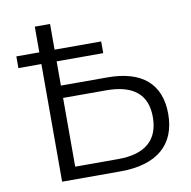

<svg xmlns="http://www.w3.org/2000/svg" viewBox="-82 -823 899 905"><g transform="rotate(-10 367.5 -371.0)"><path d="M422 0C597 0 691 -80 691 -228C691 -372 603 -447 439 -447H216V-563H439V-619H216V-742H143V-619H33V-563H143V0ZM216 -388H422C552 -388 617 -334 617 -226C617 -115 550 -59 422 -59H216Z"/></g></svg>

Font: Montserrat Z
Style: Regular
Weight: 400
Designer: Julieta Ulanovsky
Foundry: Julieta Ulanovsky
Version: Version 8.000